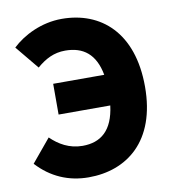

<svg xmlns="http://www.w3.org/2000/svg" viewBox="-85 -833 837 922"><g transform="rotate(-10 333.5 -372.0)"><path d="M128 -547C170 -583 212 -605 267 -605C355 -605 413 -561 432 -458H183V-308H435C420 -188 360 -140 271 -140C206 -140 156 -170 117 -208L24 -96C91 -23 176 14 274 14C460 14 615 -102 615 -368C615 -633 467 -758 277 -758C178 -758 89 -713 34 -661Z"/></g></svg>

Font: Noto Sans CJK KR Black
Style: Regular
Weight: 900
Designer: Ryoko NISHIZUKA (kana & ideographs); Paul D. Hunt (Latin, Greek & Cyrillic); Wenlong ZHANG (bopomofo); Sandoll Communica
Foundry: Adobe Systems Incorporated
Version: Version 1.004;PS 1.004;hotconv 1.0.82;makeotf.lib2.5.63406